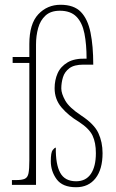

<svg xmlns="http://www.w3.org/2000/svg" viewBox="-20 -775 488 805"><path d="M299 10Q242 10 217.5 -23.5Q193 -57 193 -99Q193 -136 201 -146Q209 -156 214 -156Q213 -86 232.5 -50.5Q252 -15 299 -15Q340 -15 361 -46Q382 -77 382 -133Q382 -177 368 -206.5Q354 -236 311 -264Q266 -291 237.5 -325Q209 -359 209 -405Q209 -439 221.5 -467.5Q234 -496 263.5 -513.5Q293 -531 343 -529Q343 -589 334 -634.5Q325 -680 300.5 -705Q276 -730 231 -730Q193 -730 171 -710Q149 -690 140 -657.5Q131 -625 131 -588V0H30V-20H47Q72 -20 84 -25.5Q96 -31 99.5 -48.5Q103 -66 103 -103V-511H33V-536H103V-590Q103 -675 140.5 -715Q178 -755 234 -755Q290 -755 319 -725Q348 -695 359.5 -638.5Q371 -582 371 -504H330Q291 -504 271 -489Q251 -474 244 -451Q237 -428 237 -404Q237 -383 253.5 -353.5Q270 -324 320 -291Q375 -255 392.5 -217Q410 -179 410 -133Q410 -65 380.5 -27.5Q351 10 299 10Z"/></svg>

Font: Noto Serif Myanmar ExtraCondensed Thin
Style: Regular
Weight: 100
Width: 2
Designer: Ben Mitchell and the Monotype Design Team
Foundry: Monotype Imaging Inc.
Version: Version 2.106; ttfautohint (v1.8.4.7-5d5b)